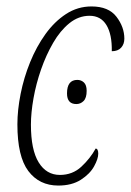

<svg xmlns="http://www.w3.org/2000/svg" viewBox="-20 -566 406 596"><path d="M161 10Q102 10 68 -35Q34 -80 34 -180Q34 -224 44 -274.5Q54 -325 73.5 -373Q93 -421 121 -460Q149 -499 185 -522.5Q221 -546 264 -546Q317 -546 341.5 -514Q366 -482 366 -446Q366 -429 356 -418Q346 -407 327 -407Q328 -459 310.5 -488Q293 -517 258 -517Q224 -517 195.5 -494Q167 -471 145 -433Q123 -395 107.5 -350.5Q92 -306 84 -261Q76 -216 76 -179Q76 -101 100 -62Q124 -23 166 -23Q205 -23 232.5 -48.5Q260 -74 277 -105Q285 -104 285 -89Q285 -73 272 -49.5Q259 -26 231 -8Q203 10 161 10ZM217 -243Q188 -243 188 -276Q188 -318 220 -318Q232 -318 240.5 -310Q249 -302 249 -284Q249 -262 239.5 -252.5Q230 -243 217 -243Z"/></svg>

Font: Noto Serif ExtraCondensed ExtraLight
Style: Italic
Weight: 200
Width: 2
Italic angle: -12°
Designer: Monotype Design Team
Foundry: Monotype Imaging Inc.
Version: Version 2.014; ttfautohint (v1.8.4.7-5d5b)